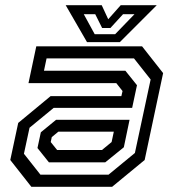

<svg xmlns="http://www.w3.org/2000/svg" viewBox="-20 -718 666 738"><path d="M100.5 0 19.5 -103 50 -245.5 174.5 -348.5H446.5L451 -368L427 -398.5H89.5L119.5 -540H526L607 -437L536 -103L411 0ZM168 -94 124 -149 137 -209.5 195.5 -257.5H478L456 -152L384.5 -94ZM135.5 -46.5H397L498.5 -130L559 -412.5L495 -493.5H159L149 -446H462L506.5 -390.5L488 -303.5H186.5L93.5 -227L72 -127ZM199.5 -141.5H372L409 -172L417.5 -212H204.5L179 -191L175 -172ZM314.5 -556 232.5 -698H371L396 -644L444 -698H582.5L440.5 -556ZM344 -586.5H422.5L497 -663.5H453L404.5 -610.5H372.5L346 -663.5H302Z"/></svg>

Font: Tourney Thin Medium
Style: Italic
Weight: 500
Italic angle: -12°
Version: Version 1.015